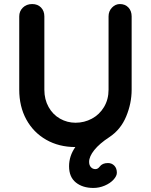

<svg xmlns="http://www.w3.org/2000/svg" viewBox="-20 -721 745 948"><path d="M420 78Q420 95 429 104.5Q438 114 451 114Q463 114 472 102Q485 84 513 84Q532 84 544.5 97Q557 110 557 132Q557 148 540.5 166Q524 184 497 195.5Q470 207 441 207Q388 207 354.5 180Q321 153 321 100Q321 49 352 5Q271 5 208 -31Q145 -67 110 -131Q75 -195 75 -278V-640Q75 -666 93 -683.5Q111 -701 139 -701Q166 -701 182.5 -684Q199 -667 199 -640V-278Q199 -230 220 -192.5Q241 -155 276.5 -135Q312 -115 353 -115Q396 -115 433.5 -135Q471 -155 493.5 -192.5Q516 -230 516 -278V-640Q516 -666 533 -683.5Q550 -701 572 -701Q598 -701 614 -684Q630 -667 630 -640V-278Q630 -211 603 -146Q576 -81 520 -44Q471 -12 445.5 20Q420 52 420 78Z"/></svg>

Font: Quicksand
Style: Bold
Weight: 700
Version: Version 3.000